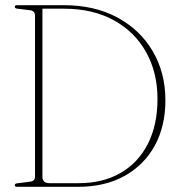

<svg xmlns="http://www.w3.org/2000/svg" viewBox="-20 -720 696 740"><path d="M37 -6.5Q37 -12.5 46.5 -13.5L97 -20Q115 -22 115 -40V-659Q115 -678 96.5 -680.5L47 -686.5Q37 -687.5 37 -694Q37 -700 45.5 -700H226Q344.5 -700 432.5 -652.5Q520.5 -605 569 -522Q617.5 -439 617.5 -333Q617.5 -234 576.8 -159.2Q536 -84.5 460.5 -42.2Q385 0 281 0H45.5Q37 0 37 -6.5ZM283 -14Q376.5 -14 444.8 -53.5Q513 -93 550 -165.8Q587 -238.5 587 -338.5Q587 -440.5 543.2 -519Q499.5 -597.5 418.5 -642Q337.5 -686.5 226 -686.5H143.5V-39Q143.5 -14 171 -14Z"/></svg>

Font: Fraunces 144pt Soft Thin
Style: Regular
Weight: 100
Version: Version 1.000;[0bf87f6ff]